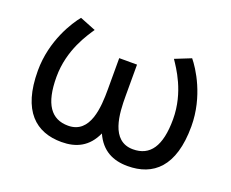

<svg xmlns="http://www.w3.org/2000/svg" viewBox="-94 -686 1023 851"><g transform="rotate(20 417.5 -260.5)"><path d="M376 -424H460V-277C460 -195 465 -65 571 -65C651 -65 693 -123 693 -251C693 -380 626 -472 605 -504L680 -534C709 -499 780 -391 780 -249C780 -58 694 13 574 13C505 13 450 -13 418 -84C386 -13 331 13 262 13C142 13 56 -58 56 -249C56 -391 127 -499 156 -534L231 -504C210 -472 143 -380 143 -251C143 -123 185 -65 265 -65C370 -65 376 -194 376 -277Z"/></g></svg>

Font: Repo Regular
Style: Regular
Weight: 400
Designer: Stefan Peev
Foundry: Context Ltd
Version: Version 1.502